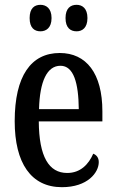

<svg xmlns="http://www.w3.org/2000/svg" viewBox="-20 -767 482 797"><path d="M298 -637C321 -637 343 -651 343 -692C343 -733 321 -747 298 -747C273 -747 252 -733 252 -692C252 -651 273 -637 298 -637ZM148 -637C171 -637 194 -651 194 -692C194 -733 171 -747 148 -747C123 -747 103 -733 103 -692C103 -651 123 -637 148 -637ZM237 10C344 10 390 -51 390 -94C390 -113 380 -124 367 -129C348 -85 314 -49 259 -49C183 -49 142 -116 141 -263H405V-305C405 -463 338 -547 228 -547C109 -547 41 -452 41 -264C41 -90 109 10 237 10ZM307 -314H142C145 -429 175 -494 231 -494C286 -494 306 -422 307 -314Z"/></svg>

Font: Noto Serif Georgian ExtraCondensed Medium
Style: Regular
Weight: 500
Width: 2
Designer: Monotype Design Team, Akaki Razmadze
Foundry: Google LLC
Version: Version 2.003